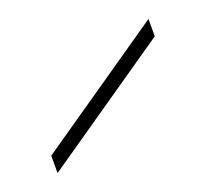

<svg xmlns="http://www.w3.org/2000/svg" viewBox="-46 -746 280 260"><g transform="rotate(-20 93.5 -616.0)"><path d="M0 -539V-564L187 -693V-668Z"/></g></svg>

Font: DM Sans 36pt Thin
Style: Regular
Weight: 250
Designer: Colophon Foundry, Jonny Pinhorn
Foundry: Colophon Foundry
Version: Version 4.004;gftools[0.9.30]